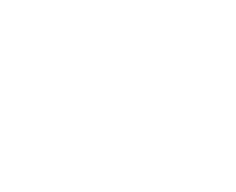

<svg xmlns="http://www.w3.org/2000/svg" viewBox="-20 -470 540 440"><path d="M100 -450Q100 -450 100 -450Q100 -450 100 -450Q100 -450 100 -450Q100 -450 100 -450Q100 -450 100 -450Q100 -450 100 -450Q100 -450 100 -450Q100 -450 100 -450Q100 -450 100 -450Q100 -450 100 -450Q100 -450 100 -450Q100 -450 100 -450ZM100 -50Q100 -50 100 -50Q100 -50 100 -50Q100 -50 100 -50Q100 -50 100 -50Q100 -50 100 -50Q100 -50 100 -50Q100 -50 100 -50Q100 -50 100 -50Q100 -50 100 -50Q100 -50 100 -50Q100 -50 100 -50Q100 -50 100 -50ZM200 -50Q200 -50 200 -50Q200 -50 200 -50Q200 -50 200 -50Q200 -50 200 -50Q200 -50 200 -50Q200 -50 200 -50Q200 -50 200 -50Q200 -50 200 -50Q200 -50 200 -50Q200 -50 200 -50Q200 -50 200 -50Q200 -50 200 -50ZM100 -350Q100 -350 100 -350Q100 -350 100 -350Q100 -350 100 -350Q100 -350 100 -350Q100 -350 100 -350Q100 -350 100 -350Q100 -350 100 -350Q100 -350 100 -350Q100 -350 100 -350Q100 -350 100 -350Q100 -350 100 -350Q100 -350 100 -350ZM100 -250Q100 -250 100 -250Q100 -250 100 -250Q100 -250 100 -250Q100 -250 100 -250Q100 -250 100 -250Q100 -250 100 -250Q100 -250 100 -250Q100 -250 100 -250Q100 -250 100 -250Q100 -250 100 -250Q100 -250 100 -250Q100 -250 100 -250ZM100 -150Q100 -150 100 -150Q100 -150 100 -150Q100 -150 100 -150Q100 -150 100 -150Q100 -150 100 -150Q100 -150 100 -150Q100 -150 100 -150Q100 -150 100 -150Q100 -150 100 -150Q100 -150 100 -150Q100 -150 100 -150Q100 -150 100 -150ZM300 -450Q300 -450 300 -450Q300 -450 300 -450Q300 -450 300 -450Q300 -450 300 -450Q300 -450 300 -450Q300 -450 300 -450Q300 -450 300 -450Q300 -450 300 -450Q300 -450 300 -450Q300 -450 300 -450Q300 -450 300 -450Q300 -450 300 -450ZM400 -450Q400 -450 400 -450Q400 -450 400 -450Q400 -450 400 -450Q400 -450 400 -450Q400 -450 400 -450Q400 -450 400 -450Q400 -450 400 -450Q400 -450 400 -450Q400 -450 400 -450Q400 -450 400 -450Q400 -450 400 -450Q400 -450 400 -450ZM400 -350Q400 -350 400 -350Q400 -350 400 -350Q400 -350 400 -350Q400 -350 400 -350Q400 -350 400 -350Q400 -350 400 -350Q400 -350 400 -350Q400 -350 400 -350Q400 -350 400 -350Q400 -350 400 -350Q400 -350 400 -350Q400 -350 400 -350ZM300 -250Q300 -250 300 -250Q300 -250 300 -250Q300 -250 300 -250Q300 -250 300 -250Q300 -250 300 -250Q300 -250 300 -250Q300 -250 300 -250Q300 -250 300 -250Q300 -250 300 -250Q300 -250 300 -250Q300 -250 300 -250Q300 -250 300 -250Z"/></svg>

Font: TINY 5x3
Style: Regular
Weight: 400
Designer: Jack Halten Fahnestock
Foundry: Velvetyne Type Foundry
Version: Version 1.002